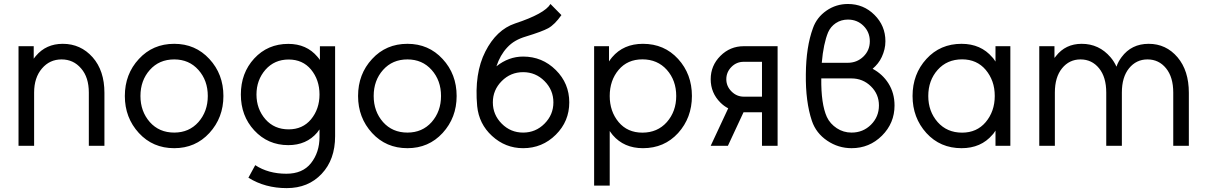

<svg xmlns="http://www.w3.org/2000/svg" viewBox="-20 -732 6048 964"><path d="M504.3 0V-266Q504.3 -377.3 445.2 -444.3Q385 -512 295.2 -512Q211.3 -512 160.2 -451.2Q157.8 -448.2 154.8 -444.7Q151.7 -441.2 149.3 -437.2V-500H73V0H151.3V-267.3Q151.3 -342.3 190.8 -388.3Q229.5 -433.7 289.2 -433.7Q348.7 -433.7 387.3 -388.3Q426 -344 426 -267.3V0Z M854.7 -512Q747.3 -512 677.2 -435.8Q606.8 -359.9 606.8 -249.9Q606.8 -141 677.2 -64.2Q747.3 12 854.7 12Q961.2 12 1031.3 -64.2Q1101.7 -141.1 1101.7 -250Q1101.7 -359.8 1031.3 -435.8Q961.2 -512 854.7 -512ZM854.7 -433.7Q929.3 -433.7 976.3 -380.8Q1023.3 -328 1023.3 -250Q1023.3 -172.8 976.3 -119.1Q929.3 -66.3 854.7 -66.3Q779.2 -66.3 732.2 -119.1Q685.2 -172.8 685.2 -250Q685.2 -328 732.2 -380.8Q779.2 -433.7 854.7 -433.7Z M1429.3 -433.2Q1499.5 -433.2 1541.5 -383Q1584.2 -331 1584.2 -257.5Q1584.2 -184.8 1541.5 -132.8Q1499.5 -82.5 1429.3 -82.5Q1357.5 -82.5 1313 -132.8Q1267.7 -184.8 1267.7 -257.5Q1267.7 -330.2 1313 -382.2Q1358.3 -433.2 1429.3 -433.2ZM1427.5 -511.7Q1324.2 -511.7 1256.3 -438.2Q1189.3 -365.3 1189.3 -257.5Q1189.3 -150.3 1256.3 -77.7Q1325 -3.3 1427.5 -3.3Q1518.8 -3.3 1572.8 -66.8Q1575.5 -71.2 1578.5 -74.9Q1581.5 -78.7 1584.2 -82.2V-44.3Q1584.2 33 1541.2 87.5Q1499.2 140.3 1418 140.3Q1327 140.3 1261.5 97.2L1227.2 160.2Q1310.8 212.5 1419.5 212.5Q1528.2 212.5 1595.3 140.5Q1662.5 69.3 1662.5 -48.2V-499.8H1586.2V-431Q1583.3 -435.5 1580 -439.5Q1576.7 -443.5 1573.8 -447Q1519.3 -511.7 1427.5 -511.7Z M2025.7 -512Q1918.3 -512 1848.2 -435.8Q1777.8 -359.9 1777.8 -249.9Q1777.8 -141 1848.2 -64.2Q1918.3 12 2025.7 12Q2132.2 12 2202.3 -64.2Q2272.7 -141.1 2272.7 -250Q2272.7 -359.8 2202.3 -435.8Q2132.2 -512 2025.7 -512ZM2025.7 -433.7Q2100.3 -433.7 2147.3 -380.8Q2194.3 -328 2194.3 -250Q2194.3 -172.8 2147.3 -119.1Q2100.3 -66.3 2025.7 -66.3Q1950.2 -66.3 1903.2 -119.1Q1856.2 -172.8 1856.2 -250Q1856.2 -328 1903.2 -380.8Q1950.2 -433.7 2025.7 -433.7Z M2743.8 -712Q2715 -663.3 2565.5 -614Q2472.5 -582.5 2417 -473.5Q2360.8 -363.7 2375.8 -199.3Q2384.7 -109.7 2450.2 -49.7Q2517.2 12 2606.5 12Q2702.7 12 2770.8 -55.8Q2838.2 -122.8 2838.2 -218Q2838.2 -313.2 2770.8 -380.2Q2702.7 -448 2606.5 -448Q2533.8 -448 2472.5 -399Q2491 -455.3 2526.3 -493.3Q2544.7 -513.3 2567.8 -526.7Q2591 -540 2619.2 -548.3Q2701.7 -573.5 2732.5 -590.3Q2765 -608.3 2798.8 -656.2ZM2606.5 -369.7Q2669.3 -369.7 2713.8 -325Q2758.5 -280.2 2758.5 -218Q2758.5 -155.8 2713.8 -111Q2669.3 -66.3 2606.5 -66.3Q2543.7 -66.3 2499.2 -111Q2454.5 -155.8 2454.5 -218Q2454.5 -280.2 2499.2 -325Q2543.7 -369.7 2606.5 -369.7Z M3037.7 -500V-423.7Q3041.5 -429.2 3045.4 -434.6Q3049.3 -440 3053.2 -444.5Q3110.5 -512 3208.2 -512Q3315.2 -512 3384.7 -436Q3454 -360 3454 -250Q3454 -140.8 3384.7 -64Q3315.2 12 3208.2 12Q3112.8 12 3056.3 -54Q3052.5 -58.5 3048.8 -63.8Q3045 -69 3041.3 -74.2V200H2963V-500ZM3205.3 -66Q3281 -66 3328.2 -119Q3375.2 -172.7 3375.2 -250Q3375.2 -328.2 3328.2 -381.2Q3281 -434 3205.3 -434Q3130.5 -434 3086 -381.2Q3041.3 -328.2 3041.3 -250Q3041.3 -172.7 3086 -119Q3130.5 -66 3205.3 -66Z M3636.2 -188.2 3548.3 0H3634.7L3713.1 -168.3Q3715 -168.3 3717.5 -168.3Q3720 -168.3 3721.7 -168.3H3805.8V0H3884.2V-500H3714.2Q3645.7 -500 3597 -451.3Q3548.3 -402.6 3548.3 -334.2Q3548.3 -265.7 3597 -217Q3614.8 -199.2 3636.2 -188.2ZM3805.8 -421.7V-246.7H3714.2Q3679 -246.7 3652.8 -272.8Q3626.7 -299 3626.7 -334.1Q3626.7 -370.2 3652.9 -396.4Q3678.2 -421.7 3714.2 -421.7Z M4237.3 -712Q4178 -712 4129.8 -678.8Q4080.7 -644.8 4061.7 -590.7Q4027.2 -497 4026 -359.5Q4025 -290.2 4032.7 -231.5Q4040.3 -172.8 4056.5 -124.7Q4077.5 -63.2 4133.2 -25.7Q4188.8 12 4255.7 12Q4345 12 4408.2 -50.8Q4471.3 -113.8 4471.3 -202.3Q4471.3 -264.8 4440.7 -313.3Q4411.3 -359.8 4361.3 -386.7Q4376 -399.3 4387.5 -413.8Q4399 -428.2 4407.3 -446Q4416 -464.8 4420.8 -484.6Q4425.5 -504.3 4425.5 -525.2Q4425.5 -602.7 4370.5 -657.3Q4315.7 -712 4237.3 -712ZM4237.3 -633.7Q4283.8 -633.7 4315.5 -602.2Q4347.2 -570.7 4347.2 -524.8Q4347.2 -479.2 4315 -448Q4282.7 -416.7 4236 -416.7H4106Q4110 -464.5 4118.2 -503.6Q4126.5 -542.7 4137.8 -569.7Q4144.2 -584.2 4153.7 -595.6Q4163.2 -607 4176.8 -616.2Q4203.5 -633.7 4237.3 -633.7ZM4103.5 -338.3H4254.3Q4312.2 -338.3 4352.5 -298.8Q4393 -259.3 4393 -202.7Q4393 -145.8 4353.2 -106Q4313.2 -66.3 4255.7 -66.3Q4214.5 -66.3 4181.3 -88.3Q4164.8 -99.2 4152.2 -113.3Q4139.5 -127.5 4131.5 -144.8Q4102 -210.2 4103.5 -338.3Z M4978.2 -500V-422.8Q4974.2 -428.3 4970.7 -433.9Q4967.2 -439.5 4962.3 -444.2Q4904.8 -512 4807.7 -512Q4700.7 -512 4631.3 -436Q4561.8 -360 4561.8 -250Q4561.8 -140.8 4631.3 -64Q4700.7 12 4807.7 12Q4905.7 12 4963 -55.7Q4967.7 -60.2 4971 -65.6Q4974.3 -71 4978.2 -76.3V0H5052.8V-500ZM4810.5 -434Q4884.5 -434 4929.2 -381.2Q4951.3 -354.7 4962.9 -322.3Q4974.5 -290 4974.5 -250Q4974.5 -211 4962.9 -178.2Q4951.3 -145.3 4929.2 -119Q4884.5 -66 4810.5 -66Q4734.8 -66 4687.8 -119Q4640.7 -172.7 4640.7 -250Q4640.7 -328.2 4687.8 -381.2Q4734.8 -434 4810.5 -434Z M5949 0V-266Q5949 -377.3 5892.3 -444.3Q5834.7 -512 5747.3 -512Q5660.8 -512 5611.3 -445.2Q5603.5 -434.7 5596.8 -422.9Q5590.2 -411.2 5585.7 -397.2Q5573.3 -424.2 5556 -444.3Q5498.3 -512 5411 -512Q5329.8 -512 5281.7 -450.3Q5280.5 -448.3 5278.4 -445.9Q5276.3 -443.5 5274.3 -441.3V-500H5198V0H5276.3V-267.3Q5276.3 -344.8 5312.5 -389.2Q5348.7 -433.7 5405 -433.7Q5462 -433.7 5498.2 -389.2Q5534.3 -344.8 5534.3 -267.3V0H5612.7V-267.3Q5612.7 -344.8 5648.8 -389.2Q5685 -433.7 5741.3 -433.7Q5798.3 -433.7 5834.5 -389.2Q5870.7 -344.8 5870.7 -267.3V0Z"/></svg>

Font: Unageo Variable
Style: Regular
Weight: 300
Designer: Richard Sepsi
Foundry: Richard Sepsi
Version: Version 2.200